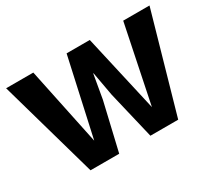

<svg xmlns="http://www.w3.org/2000/svg" viewBox="-126 -889 1238 1119"><g transform="rotate(-30 492.5 -330.0)"><path d="M197 0 10 -660H193L302 -139L417 -660H573L691 -140L798 -660H975L787 0H600L524 -320L495 -481H493L465 -320L390 0Z"/></g></svg>

Font: Kantumruy Pro
Style: Bold
Weight: 700
Version: Version 1.002